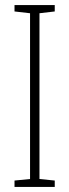

<svg xmlns="http://www.w3.org/2000/svg" viewBox="-20 -734 272 754"><path d="M195 0H37V-25L98 -31V-682L37 -689V-714H195V-689L135 -682V-31L195 -25Z"/></svg>

Font: Noto Sans Tamil ExtraCondensed ExtraLight
Style: Regular
Weight: 200
Width: 2
Designer: Jelle Bosma - Monotype Design Team
Foundry: Monotype Imaging Inc.
Version: Version 2.004; ttfautohint (v1.8.4.7-5d5b)